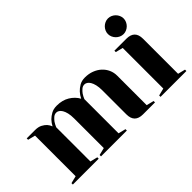

<svg xmlns="http://www.w3.org/2000/svg" viewBox="-90 -1090 1471 1471"><g transform="rotate(-45 645.0 -355.0)"><path d="M710 -350Q710 -386 704 -410.5Q698 -435 688.5 -450.5Q679 -466 667.5 -473Q656 -480 645 -480Q626 -480 611.5 -467.5Q597 -455 586 -440Q574 -422 565 -400V-30L625 -15V0H345V-15L405 -30V-350Q405 -386 399 -410.5Q393 -435 383.5 -450.5Q374 -466 362.5 -473Q351 -480 340 -480Q321 -480 306.5 -467.5Q292 -455 281 -440Q269 -422 260 -400V-30L320 -15V0H40V-15L100 -30V-470L40 -485V-500H130Q165 -500 187.5 -488Q210 -476 223 -462Q238 -445 245 -425Q258 -450 277 -470Q294 -487 319 -501Q344 -515 380 -515Q440 -515 483.5 -488.5Q527 -462 550 -420Q563 -446 582 -467Q599 -485 624 -500Q649 -515 685 -515Q726 -515 760 -502Q794 -489 818.5 -466.5Q843 -444 856.5 -414Q870 -384 870 -350V-30L930 -15V0H800Q710 0 710 -90Z M1045 -625Q1045 -642 1052 -657.5Q1059 -673 1070.5 -684.5Q1082 -696 1097.5 -703Q1113 -710 1130 -710Q1147 -710 1162.5 -703Q1178 -696 1189.5 -684.5Q1201 -673 1208 -657.5Q1215 -642 1215 -625Q1215 -608 1208 -592.5Q1201 -577 1189.5 -565.5Q1178 -554 1162.5 -547Q1147 -540 1130 -540Q1113 -540 1097.5 -547Q1082 -554 1070.5 -565.5Q1059 -577 1052 -592.5Q1045 -608 1045 -625ZM1120 -500Q1210 -500 1210 -410V-30L1270 -15V0H990V-15L1050 -30V-470L990 -485V-500Z"/></g></svg>

Font: Yeseva One
Style: Regular
Weight: 400
Designer: Jovanny Lemonad
Foundry: Jovanny Lemonad
Version: Version 2.001; ttfautohint (v0.91) -l 8 -r 50 -G 200 -x 0 -w